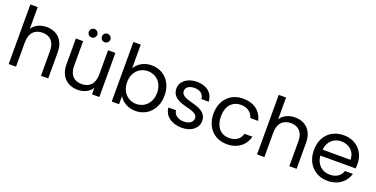

<svg xmlns="http://www.w3.org/2000/svg" viewBox="-23 -1486 4390 2241"><g transform="rotate(20 2172.5 -365.5)"><path d="M77 0H168V-303C168 -422 232 -479 325 -479C417 -479 478 -423 478 -310V0H568V-323C568 -480 472 -558 349 -558C272 -558 204 -528 168 -469V-740H77Z M880 -622C908 -622 932 -645 932 -674C932 -703 908 -727 880 -727C849 -727 827 -703 827 -674C827 -645 849 -622 880 -622ZM1042 -622C1071 -622 1095 -645 1095 -674C1095 -703 1071 -727 1042 -727C1011 -727 990 -703 990 -674C990 -645 1011 -622 1042 -622ZM1203 -548H1112V-247C1112 -128 1050 -71 955 -71C863 -71 802 -127 802 -239V-548H712V-227C712 -70 812 8 937 8C1010 8 1077 -24 1112 -81V0H1203Z M1820 -276C1820 -147 1734 -71 1634 -71C1534 -71 1448 -146 1448 -275C1448 -402 1534 -478 1634 -478C1734 -478 1820 -405 1820 -276ZM1448 0V-101C1483 -41 1553 9 1653 9C1800 9 1913 -105 1913 -276C1913 -447 1801 -557 1653 -557C1556 -557 1483 -507 1448 -446V-740H1357V0Z M2427 -149C2423 -345 2105 -275 2105 -404C2105 -448 2144 -480 2212 -480C2285 -480 2327 -441 2331 -385H2422C2415 -493 2336 -557 2215 -557C2093 -557 2014 -488 2014 -404C2014 -200 2338 -271 2338 -149C2338 -104 2298 -68 2226 -68C2149 -68 2102 -108 2097 -161H2003C2008 -61 2100 9 2227 9C2348 9 2427 -58 2427 -149Z M2521 -275C2521 -102 2632 9 2788 9C2923 9 3014 -67 3041 -176H2943C2923 -107 2869 -68 2788 -68C2688 -68 2614 -139 2614 -275C2614 -409 2688 -480 2788 -480C2869 -480 2924 -439 2943 -372H3041C3013 -488 2925 -557 2788 -557C2632 -557 2521 -447 2521 -275Z M3162 0H3253V-303C3253 -422 3317 -479 3410 -479C3502 -479 3563 -423 3563 -310V0H3653V-323C3653 -480 3557 -558 3434 -558C3357 -558 3289 -528 3253 -469V-740H3162Z M4035 -480C4129 -480 4208 -421 4208 -314H3862C3873 -421 3946 -480 4035 -480ZM4193 -169C4173 -109 4122 -68 4039 -68C3946 -68 3869 -129 3861 -240H4299C4302 -259 4302 -275 4302 -295C4302 -444 4199 -557 4039 -557C3879 -557 3768 -448 3768 -275C3768 -102 3883 9 4039 9C4174 9 4264 -70 4291 -169Z"/></g></svg>

Font: Matrixport Regular
Style: Regular
Weight: 400
Designer: Ninad Kale (Devanagari), Jonny Pinhorn (Latin)
Foundry: Indian Type Foundry
Version: Version 3.200;PS 1.000;hotconv 16.6.54;makeotf.lib2.5.65590